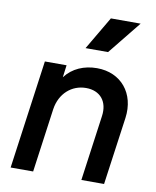

<svg xmlns="http://www.w3.org/2000/svg" viewBox="-89 -873 764 941"><g transform="rotate(10 293.5 -402.5)"><path d="M29 0H141L185 -318C197 -398 255 -448 326 -448C396 -448 437 -400 426 -325L381 0H494L541 -337C558 -461 482 -553 362 -553C298 -553 241 -529 204 -480L212 -541H104ZM289 -640H401L534 -805H386Z"/></g></svg>

Font: Mluvka SemiBold
Style: Italic
Weight: 600
Italic angle: -8°
Designer: Modified by Jiří Krblich, Original typeface by Gumpita Rahayu
Foundry: Gumpita Rahayu & Jiří Krblich
Version: Version 2.000;Glyphs 3.1.1 (3134)